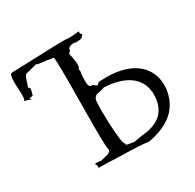

<svg xmlns="http://www.w3.org/2000/svg" viewBox="-160 -905 1100 1085"><g transform="rotate(-30 390.0 -362.5)"><path d="M515 7Q623 -13 680.5 -66Q738 -119 748 -206L749 -226Q749 -322 675 -378Q606 -429 486 -429L444 -428Q433 -428 423 -413Q406 -422 397 -430H392Q376 -430 374 -448Q372 -454 372 -472Q372 -490 374 -520Q377 -523 377 -530Q377 -537 374 -547Q383 -552 383 -572L382 -588Q376 -634 371 -648Q386 -661 386 -668Q386 -670 385 -671Q395 -688 420 -688L434 -687V-686Q434 -684 437 -684L444 -686H457Q470 -687 476.5 -691.5Q483 -696 491 -708L483 -716L482 -715Q481 -715 481 -732Q461 -727 412 -727Q402 -729 370 -729Q333 -729 265 -726L38 -718Q22 -718 22 -664V-658Q25 -605 25 -577L24 -556Q19 -549 19 -545Q19 -542 23 -542H25Q36 -542 57 -530Q53 -543 48 -543L45 -542Q69 -546 73 -546H74Q75 -546 84 -582V-586Q84 -596 74 -598L82 -620Q95 -670 109 -673Q123 -676 164 -687Q178 -691 183 -691Q186 -691 186 -689L184 -687Q252 -679 265 -676Q272 -674 278 -674L284 -675Q290 -674 290 -529L288 -232Q288 -68 296 -64Q284 -50 276.5 -47.5Q269 -45 228 -35Q212 -38 201 -38Q191 -38 185 -36Q194 -29 194 -15Q193 -4 191 -4L189 -5Q189 -7 210 -7Q245 -7 334 -3Q468 -1 515 7ZM441 -33Q402 -39 391 -43Q393 -48 393 -50Q377 -55 371 -192Q369 -246 369 -283Q369 -338 374 -354Q387 -374 400.5 -374.5Q414 -375 447 -386Q547 -381 605.5 -340.5Q664 -300 671 -225V-211Q671 -54 492 -42Z"/></g></svg>

Font: Xiaobo Songti 小帛宋体
Style: Regular
Weight: 400
Version: Version 1.501;March 17, 2024;FontCreator 14.0.0.2814 64-bit